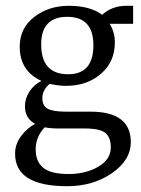

<svg xmlns="http://www.w3.org/2000/svg" viewBox="-20 -442 487 662"><path d="M376 -295Q376 -229 328 -187.5Q280 -146 208 -146Q181 -146 151 -153Q126 -131 126 -104Q126 -77 144.5 -67Q163 -57 208 -57H292Q431 -57 431 48Q431 110 366 155Q301 200 212 200H211Q32 200 32 88Q32 55 52.5 27.5Q73 0 101 -15Q66 -34 66 -76Q66 -103 82 -127Q98 -151 123 -163Q48 -197 48 -281Q48 -345 98 -383.5Q148 -422 217 -422Q291 -422 332 -391Q366 -422 416 -422H439V-360H358Q376 -332 376 -295ZM185 1Q154 1 134 -3Q103 30 103 73Q103 115 129 136.5Q155 158 217 158Q275 158 318.5 133Q362 108 362 66Q362 32 343.5 16.5Q325 1 272 1ZM302 -286Q302 -384 212 -384Q122 -384 122 -289Q122 -186 215 -186Q302 -186 302 -286Z"/></svg>

Font: Aikya
Style: Regular
Weight: 400
Designer: Neelakash Kshetrimayum (Latin subset based on Merriweather by Eben Sorkin)
Foundry: Brand New Type
Version: Version 1.00 b005